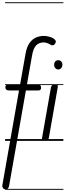

<svg xmlns="http://www.w3.org/2000/svg" viewBox="-50 -1246 580 1698"><path d="M-1 428.5Q-11.5 428.5 -18.2 422.8Q-25 417 -27.8 409Q-30.5 401 -29.5 393.5L118 -446H32Q13 -446 5.2 -453.5Q-2.5 -461 -2.5 -472.5Q-2.5 -484.5 3.2 -491Q9 -497.5 27.5 -497.5H127.5L175.5 -769Q186.5 -831.5 211.2 -866Q236 -900.5 269 -914.5Q302 -928.5 338 -928.5Q357.5 -928.5 384 -921.8Q410.5 -915 426.5 -903.5Q434.5 -898 440.8 -888.2Q447 -878.5 439 -863.5Q430.5 -847 418.5 -845.8Q406.5 -844.5 400.5 -848.5Q387 -858 368.5 -864.5Q350 -871 337 -871Q297.5 -871 271.2 -846.2Q245 -821.5 233.5 -755L188 -497.5H281.5Q300.5 -497.5 307 -490.8Q313.5 -484 313.5 -472.5Q313.5 -460 308.5 -453Q303.5 -446 286 -446H179L30.5 397.5Q28.5 409.5 21.5 419Q14.5 428.5 -1 428.5ZM-1 428.5Q-11.5 428.5 -18.2 422.8Q-25 417 -27.8 409Q-30.5 401 -29.5 393.5L118 -446H32Q13 -446 5.2 -453.5Q-2.5 -461 -2.5 -472.5Q-2.5 -484.5 3.2 -491Q9 -497.5 27.5 -497.5H127.5L175.5 -769Q186.5 -831.5 211.2 -866Q236 -900.5 269 -914.5Q302 -928.5 338 -928.5Q357.5 -928.5 384 -921.8Q410.5 -915 426.5 -903.5Q434.5 -898 440.8 -888.2Q447 -878.5 439 -863.5Q430.5 -847 418.5 -845.8Q406.5 -844.5 400.5 -848.5Q387 -858 368.5 -864.5Q350 -871 337 -871Q297.5 -871 271.2 -846.2Q245 -821.5 233.5 -755L188 -497.5H281.5Q300.5 -497.5 307 -490.8Q313.5 -484 313.5 -472.5Q313.5 -460 308.5 -453Q303.5 -446 286 -446H179L30.5 397.5Q28.5 409.5 21.5 419Q14.5 428.5 -1 428.5ZM347 0Q328.5 0 324.2 -8.5Q320 -17 321.5 -24L399.5 -467Q401.5 -479 406.2 -486.5Q411 -494 419.5 -497.2Q428 -500.5 441.5 -500.5Q456 -500.5 459.5 -493.8Q463 -487 460 -470L382 -27Q381 -21.5 376 -10.8Q371 0 347 0ZM465 -631.5Q449.5 -631.5 439 -644Q428.5 -656.5 428.5 -673.5Q428.5 -690.5 438.2 -702Q448 -713.5 465 -713.5Q480 -713.5 491 -702.8Q502 -692 502 -673.5Q502 -656.5 491.5 -644Q481 -631.5 465 -631.5ZM347 0Q328.5 0 324.2 -8.5Q320 -17 321.5 -24L399.5 -467Q401.5 -479 406.2 -486.5Q411 -494 419.5 -497.2Q428 -500.5 441.5 -500.5Q456 -500.5 459.5 -493.8Q463 -487 460 -470L382 -27Q381 -21.5 376 -10.8Q371 0 347 0ZM465 -631.5Q449.5 -631.5 439 -644Q428.5 -656.5 428.5 -673.5Q428.5 -690.5 438.2 -702Q448 -713.5 465 -713.5Q480 -713.5 491 -702.8Q502 -692 502 -673.5Q502 -656.5 491.5 -644Q481 -631.5 465 -631.5ZM-5 424.5H510.5V432.5H-5ZM-5 -16H510.5V0H-5ZM-5 -501.5H510.5V-493.5H-5ZM-5 -1226H510.5V-1218H-5Z"/></svg>

Font: Edu AU VIC WA NT Guides
Style: Regular
Weight: 400
Designer: Tina and Corey Anderson, Eben Sorkin, Mirko Velimirovic
Foundry: Google for Education
Version: Version 1.001